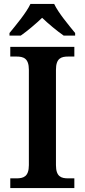

<svg xmlns="http://www.w3.org/2000/svg" viewBox="-20 -951 428 971"><path d="M28 -784V-771H85C117 -793 163 -832 193 -861C223 -832 270 -793 302 -771H360V-784C329 -822 275 -886 254 -931H134C113 -886 59 -822 28 -784ZM32 0H356V-49H325C290 -49 263 -57 263 -116V-598C263 -657 290 -665 325 -665H356V-714H32V-665H63C98 -665 126 -657 126 -598V-116C126 -57 98 -49 63 -49H32Z"/></svg>

Font: Noto Serif SemiBold
Style: Regular
Weight: 600
Designer: Monotype Design Team
Foundry: Monotype Imaging Inc.
Version: Version 2.013